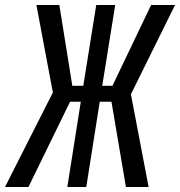

<svg xmlns="http://www.w3.org/2000/svg" viewBox="-52 -750 722 770"><path d="M-32 0 160 -379 94 -730H186L238 -406H282L334 -730H410L358 -406H399L554 -730H650L473 -372L544 0H453L395 -342H348L294 0H218L272 -342H229L62 0Z"/></svg>

Font: NKDuy Mono
Style: Italic
Weight: 400
Italic angle: -9°
Monospace: yes
Designer: NKDuy
Foundry: NKDuy
Version: Version 2.251; ttfautohint (v1.8.4.7-5d5b)